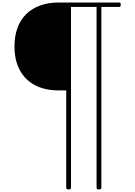

<svg xmlns="http://www.w3.org/2000/svg" viewBox="-20 -1116 1072 1525"><path d="M525 389Q506 389 506 374V-398H445Q337 -398 258.5 -439Q180 -480 137.5 -558.5Q95 -637 95 -747Q95 -830 119 -895Q143 -960 188.5 -1004.5Q234 -1049 299 -1072.5Q364 -1096 445 -1096H928Q933 -1096 936 -1092.5Q939 -1089 939 -1080Q939 -1070 936 -1065.5Q933 -1061 928 -1061H785V374Q785 389 766 389Q747 389 747 374V-1061H544V374Q544 389 525 389Z"/></svg>

Font: Playwrite FR Moderne Thin
Style: Regular
Weight: 250
Version: Version 1.002